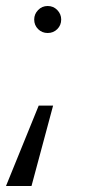

<svg xmlns="http://www.w3.org/2000/svg" viewBox="-21 -471 318 640"><path d="M108 -119H156L84 149H-1ZM138 -361Q119 -361 106 -374Q93 -387 93 -406Q93 -424 106 -437.5Q119 -451 138 -451Q157 -451 170 -437.5Q183 -424 183 -406Q183 -387 170 -374Q157 -361 138 -361Z"/></svg>

Font: Moderustic Light
Style: Regular
Weight: 300
Designer: Tural Alisoy
Foundry: TAFT Foundry
Version: Version 2.120